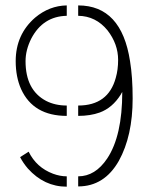

<svg xmlns="http://www.w3.org/2000/svg" viewBox="-20 -704 559 723"><path d="M274.4 -2V-40Q338.9 -40 383.8 -107.4Q440.4 -192.4 440.4 -357.4Q438.5 -355.5 434.6 -347.7Q403.3 -297.9 355.5 -280.3Q320.3 -267.6 274.4 -267.6V-306.6Q387.7 -306.6 416 -411.1Q424.8 -441.4 424.8 -478.5Q424.8 -538.1 384.8 -589.8Q340.8 -643.6 274.4 -644.5V-683.6Q437.5 -683.6 469.7 -473.6Q479.5 -414.1 479.5 -333Q479.5 -192.4 427.7 -98.6Q373 -2 274.4 -2ZM231.4 -267.6Q105.5 -267.6 59.6 -368.2Q39.1 -414.1 39.1 -473.6Q39.1 -574.2 112.3 -637.7Q166 -682.6 231.4 -683.6V-644.5Q141.6 -642.6 97.7 -558.6Q76.2 -515.6 76.2 -473.6Q76.2 -365.2 153.3 -324.2Q187.5 -306.6 231.4 -306.6ZM55.7 -112.3 87.9 -132.8Q117.2 -73.2 179.7 -49.8Q206.1 -40 231.4 -40V-1Q146.5 -1 85 -69.3Q67.4 -89.8 55.7 -112.3Z"/></svg>

Font: Post No Bills Jaffna Light
Style: Regular
Weight: 300
Designer: Kosala Senevirathne, Siva Puranthara, Lasantha Premarathna, Tharique Azeez
Foundry: Mooniak
Version: Version 1.220 ; ttfautohint (v1.6)